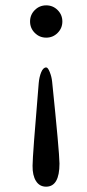

<svg xmlns="http://www.w3.org/2000/svg" viewBox="-20 -514 322 714"><path d="M151.4 180.2Q127 180.2 113.8 159.2Q100.6 138.2 101.1 102.1Q101.1 65.9 124 -205.1Q126 -228 133.3 -245.6Q140.6 -263.2 151.9 -263.2Q158.2 -263.2 165 -246.1Q171.9 -229 173.8 -210.9Q200.7 50.3 201.2 94.2Q201.2 180.2 151.4 180.2ZM194.3 -391.6Q176.8 -374 151.9 -374Q127 -374 109.4 -391.6Q91.8 -409.2 91.8 -434.1Q91.8 -459 109.4 -476.6Q127 -494.1 151.9 -494.1Q176.8 -494.1 194.3 -476.6Q211.9 -459 211.9 -434.1Q211.9 -409.2 194.3 -391.6Z"/></svg>

Font: EBGaramond
Style: Regular
Weight: 400
Version: Version 000.012g